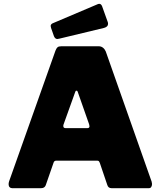

<svg xmlns="http://www.w3.org/2000/svg" viewBox="-20 -984 839 1004"><path d="M25 -21Q25 -28 28 -37L270 -719Q275 -732 281 -737Q287 -742 300 -742H497Q509 -742 518.5 -734.5Q528 -727 533 -715L773 -34Q775 -26 775 -22Q775 -13 771 -6.5Q767 0 759 0H563Q546 0 541 -17L502 -132Q499 -139 496.5 -141.5Q494 -144 487 -144H275Q263 -144 260 -133L219 -15Q213 0 195 0H43Q35 0 30 -5.5Q25 -11 25 -21ZM437 -314Q448 -314 448 -324Q448 -326 446 -334L386 -505Q384 -510 380 -510Q376 -510 374 -505L313 -335Q311 -331 311 -325Q311 -314 323 -314ZM543 -870Q545 -866 545 -859Q545 -844 524 -838L291 -782Q281 -780 280 -780Q268 -780 262 -795L247 -838Q245 -846 245 -848Q245 -857 255 -862L493 -963Q495 -964 499 -964Q509 -964 514 -951Z"/></svg>

Font: Libre Franklin Black
Style: Regular
Weight: 900
Designer: Pablo Impallari, Rodrigo Fuenzalida
Foundry: Impallari Type
Version: Version 1.002; ttfautohint (v1.5)